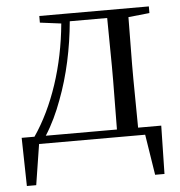

<svg xmlns="http://www.w3.org/2000/svg" viewBox="-50 -564 730 777"><g transform="rotate(-5 315.0 -175.5)"><path d="M138 -489 224 -478C208 -305 155 -146 76 -31H24L28 165H66L92 0H523L549 165H587L591 -31H497L495 -229V-288L497 -480L583 -489V-516H138ZM411 -31H122C149 -73 171 -120 189 -169C226 -266 249 -374 259 -484H411L413 -288V-229Z"/></g></svg>

Font: Noto Serif CJK TC
Style: Regular
Weight: 400
Designer: Ryoko NISHIZUKA 西塚涼子 (kana & ideographs); Frank Grießhammer (Latin, Greek & Cyrillic); Wenlong ZHANG 张文龙 (bopomofo); San
Foundry: Adobe
Version: Version 2.001;hotconv 1.1.0;makeotfexe 2.6.0